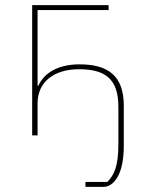

<svg xmlns="http://www.w3.org/2000/svg" viewBox="-20 -526 566 746"><path d="M312 181H397C424 154 440 118 440 35V-111C440 -220 388 -257 287 -257C188 -257 126 -206 126 -125V0H105V-506H402V-487H126V-193H129C149 -237 198 -276 289 -276C401 -276 461 -231 461 -115V39C461 98 451 138 436 163C421 188 402 200 383 200H312Z"/></svg>

Font: Plexus Sans Thin
Style: Regular
Weight: 250
Version: Version 2.001;PS 002.001;hotconv 1.0.70;makeotf.lib2.5.58329